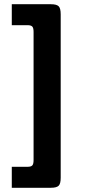

<svg xmlns="http://www.w3.org/2000/svg" viewBox="-20 -720 409 899"><path d="M137.2 29.3V-570.3Q137.2 -589.4 131.1 -595.7Q125 -602.1 108.9 -602.1H35.2V-700.2H218.8Q244.6 -700.2 254.4 -690.9Q264.2 -681.6 264.2 -653.3V112.3Q264.2 140.6 254.4 149.9Q244.6 159.2 218.8 159.2H35.2V61H108.9Q125 61 131.1 54.7Q137.2 48.3 137.2 29.3Z"/></svg>

Font: ADLaM Display
Style: Regular
Weight: 400
Designer: Mark Jamra, Neil Patel, Concept: Andrew Footit
Foundry: Microsoft
Version: Version 2.000; ttfautohint (v1.8.4.7-5d5b);gftools[0.9.28]